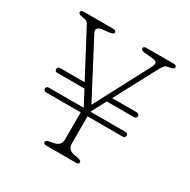

<svg xmlns="http://www.w3.org/2000/svg" viewBox="-157 -849 988 998"><g transform="rotate(30 337.0 -350.0)"><path d="M92 -253.5Q92 -267.5 109 -267.5H315V-270.5L270 -356H107.5Q92 -356 92 -370.5Q92 -385 109 -385H254.5L117 -645Q110.5 -658 104.2 -663.2Q98 -668.5 87 -670.5L73 -673Q58.5 -675.5 54.2 -679.2Q50 -683 50 -688Q50 -700 67 -700H242Q262 -700 262 -688Q262 -676 235 -673L199.5 -669Q178 -667 170 -657.2Q162 -647.5 169.5 -633L343.5 -301L372.5 -356H372L373 -357L516 -628Q527 -648.5 522.5 -657.8Q518 -667 496 -669L445 -674Q426 -675.5 426 -688Q426 -700 443 -700H607.5Q624.5 -700 624.5 -688Q624.5 -683.5 620.8 -679.5Q617 -675.5 601.5 -673L595.5 -672Q578.5 -669.5 571 -662.2Q563.5 -655 549.5 -629L419.5 -385H564Q582.5 -385 582.5 -370.5Q582.5 -356 564 -356H404L357 -267.5H564Q582.5 -267.5 582.5 -254Q582.5 -239 564 -239H356V-75Q356 -39 397 -31L423 -26Q442 -22 442 -12Q442 0 425 0H246Q229 0 229 -12Q229 -22 248 -26L274 -31Q315 -39 315 -75V-239H107.5Q92 -239 92 -253.5Z"/></g></svg>

Font: Fraunces 9pt S100 Thin
Style: Regular
Weight: 100
Version: Version 1.000; ttfautohint (v1.8.3)